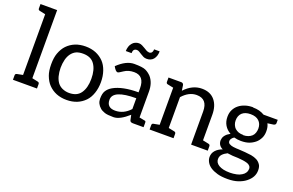

<svg xmlns="http://www.w3.org/2000/svg" viewBox="-109 -1156 2677 1756"><g transform="rotate(20 1230.0 -277.5)"><path d="M266 -43V0H32V-43Q32 -59 48 -62L104 -73V-664Q58 -673 48 -676Q32 -679 32 -694V-737H194V-74Q240 -65 250 -62Q266 -59 266 -43Z M654 -496Q698 -478 731 -444Q762 -412 779 -362Q796 -313 796 -254Q796 -195 779 -146Q762 -96 731 -64Q698 -30 654 -12Q609 6 554 6Q499 6 454 -12Q410 -30 377 -64Q347 -95 328 -146Q312 -189 312 -254Q312 -319 328 -362Q347 -413 377 -444Q410 -478 454 -496Q499 -514 554 -514Q609 -514 654 -496ZM666 -112Q703 -164 703 -253Q703 -342 666 -394Q631 -444 554 -444Q515 -444 488 -432Q462 -420 442 -394Q423 -368 414 -334Q404 -294 404 -252Q404 -212 414 -172Q423 -138 442 -112Q460 -89 488 -76Q520 -62 554 -62Q631 -62 666 -112Z M864 -435Q948 -516 1026 -516Q1106 -516 1137 -502Q1167 -488 1192 -462Q1238 -410 1238 -324V-72L1294 -61Q1303 -60 1303 -44V-1H1199Q1171 -1 1168 -22L1158 -69Q1073 7 1012 7Q952 7 926 -2Q895 -13 881 -26Q840 -61 840 -110Q840 -160 856 -186Q874 -216 909 -236Q995 -285 1151 -285V-324Q1151 -445 1051 -445Q995 -445 956 -418Q917 -391 908 -391Q888 -391 864 -436ZM1006 -54Q1088 -54 1150 -122V-227Q924 -227 924 -131Q924 -54 1006 -54ZM1112 -660Q1131 -660 1140 -670Q1150 -682 1150 -703H1204Q1204 -680 1198 -660Q1192 -641 1180 -626Q1170 -613 1152 -605Q1137 -598 1115 -598Q1096 -598 1082 -605Q1066 -613 1054 -621L1028 -637Q1017 -644 1005 -644Q968 -644 968 -600H912Q912 -621 919 -644Q924 -661 938 -678Q950 -693 966 -700Q984 -708 1002 -708Q1018 -708 1034 -700Q1054 -690 1063 -684L1088 -669Q1099 -662 1112 -662Z M1518 -434Q1593 -515 1686 -515Q1768 -515 1812 -462Q1855 -410 1855 -323V-74Q1903 -65 1912 -62Q1928 -59 1928 -43V0H1766V-322Q1766 -444 1660 -444Q1585 -444 1522 -373V-73Q1526 -73 1580 -61Q1595 -58 1595 -42V0H1362V-42Q1362 -58 1376 -61L1434 -72V-433Q1384 -442 1376 -445Q1362 -448 1362 -464V-506H1486Q1504 -506 1510 -488Z M2182 -513Q2216 -513 2243 -506Q2272 -498 2295 -484H2433V-451Q2433 -435 2412 -430L2355 -422Q2371 -393 2371 -350Q2371 -311 2357 -283Q2341 -251 2318 -232Q2290 -209 2258 -198Q2226 -187 2182 -187Q2147 -187 2115 -196Q2101 -188 2091 -174Q2083 -163 2083 -152Q2083 -133 2097 -125Q2114 -115 2136 -112Q2168 -108 2191 -108Q2211 -108 2253 -104Q2305 -99 2315 -97Q2347 -91 2370 -79Q2392 -68 2409 -44Q2423 -24 2423 12Q2423 47 2407 76Q2392 104 2359 130Q2330 153 2285 168Q2243 182 2185 182Q2126 182 2087 171Q2045 159 2018 141Q1991 123 1977 98Q1963 73 1963 48Q1963 11 1987 -16Q2011 -43 2053 -58Q2032 -67 2019 -85Q2006 -103 2006 -130Q2006 -136 2010 -152Q2013 -164 2022 -176Q2030 -187 2043 -198Q2047 -202 2071 -216Q2033 -237 2012 -272Q1991 -307 1991 -353Q1991 -392 2005 -420Q2020 -451 2045 -471Q2070 -492 2107 -504Q2140 -515 2184 -515ZM2341 30Q2341 11 2331 0Q2321 -12 2302 -18Q2283 -24 2261 -27Q2229 -31 2211 -32Q2202 -33 2185 -33L2158 -34Q2153 -34 2107 -40Q2078 -26 2060 -7Q2042 12 2042 40Q2042 57 2051 72Q2060 86 2078 97Q2097 108 2123 114Q2150 120 2187 120Q2218 120 2251 113Q2277 108 2299 94Q2319 82 2329 66Q2340 49 2340 30ZM2183 -244Q2209 -244 2231 -252Q2250 -259 2266 -273Q2280 -286 2287 -306Q2294 -327 2294 -347Q2294 -394 2265 -421Q2237 -448 2183 -448Q2130 -448 2101 -421Q2073 -394 2073 -347Q2073 -325 2081 -306Q2090 -285 2102 -274Q2118 -260 2137 -253Q2157 -246 2183 -246Z"/></g></svg>

Font: Aleo
Style: Regular
Weight: 400
Designer: Alessio Laiso
Version: Version 1.1